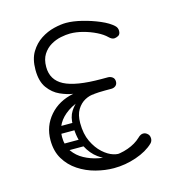

<svg xmlns="http://www.w3.org/2000/svg" viewBox="-105 -797 810 881"><g transform="rotate(-15 300.0 -356.5)"><path d="M329 -6Q287 -6 243 -17.5Q199 -29 162 -53.5Q125 -78 102.5 -115.5Q80 -153 80 -205Q80 -272 122.5 -321Q165 -370 236 -384Q208 -388 175.5 -402.5Q143 -417 120 -448.5Q97 -480 97 -535Q97 -586 117 -619Q137 -652 167 -671.5Q197 -691 230 -699Q263 -707 288 -707Q321 -707 363.5 -696.5Q406 -686 444.5 -669.5Q483 -653 503 -634Q514 -624 514 -609Q514 -592 503 -586.5Q492 -581 484 -581Q472 -581 460 -593Q443 -610 414.5 -624Q386 -638 354 -646.5Q322 -655 293 -655Q274 -655 249 -650Q224 -645 201 -631.5Q178 -618 163 -594.5Q148 -571 148 -535Q148 -473 202.5 -444.5Q257 -416 378 -416H409Q421 -416 430.5 -409Q440 -402 440 -388Q440 -375 431.5 -368Q423 -361 411 -361H380Q262 -361 198.5 -317.5Q135 -274 135 -206Q135 -164 154.5 -136.5Q174 -109 204.5 -92.5Q235 -76 269 -69Q303 -62 332 -62Q374 -62 411.5 -75.5Q449 -89 473 -112Q486 -125 498 -125Q509 -125 517 -118Q528 -110 528 -94Q528 -81 519 -72Q488 -42 435.5 -24Q383 -6 329 -6ZM380 -67 368 -42Q355 -42 327 -50Q299 -58 269 -79.5Q239 -101 218 -141Q197 -181 197 -245Q197 -284 213 -309.5Q229 -335 253.5 -353Q278 -371 305 -386L329 -358Q307 -358 284.5 -346Q262 -334 247 -309.5Q232 -285 232 -246Q232 -194 249.5 -157.5Q267 -121 292 -98.5Q317 -76 341.5 -68.5Q366 -61 380 -67ZM204 -221H110Q101 -221 97 -226.5Q93 -232 93 -239Q93 -256 111 -256H205Q215 -256 218.5 -250Q222 -244 222 -238Q222 -221 204 -221ZM220 -139H126Q117 -139 113 -144.5Q109 -150 109 -157Q109 -174 127 -174H221Q231 -174 234.5 -168Q238 -162 238 -156Q238 -139 220 -139Z"/></g></svg>

Font: Agu Display Uzo
Style: Regular
Weight: 400
Designer: Oluwaseun Badejo
Version: Version 1.103